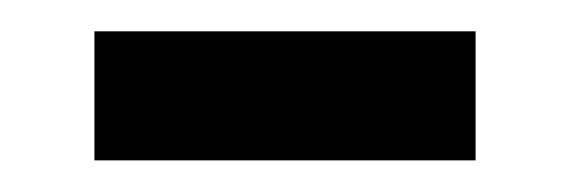

<svg xmlns="http://www.w3.org/2000/svg" viewBox="-20 -329 362 122"><path d="M40 -227.1V-309.1H282.2V-227.1Z"/></svg>

Font: Droid Sans
Style: Regular
Weight: 400
Version: Version 1.00 build 113